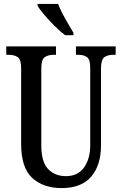

<svg xmlns="http://www.w3.org/2000/svg" viewBox="-20 -951 624 981"><path d="M295 10Q201 10 144.5 -42Q88 -94 88 -216V-604Q88 -648 70 -659.5Q52 -671 25 -671H12V-714H266V-671H254Q226 -671 208.5 -659Q191 -647 191 -600V-210Q191 -123 226 -87Q261 -51 317 -51Q378 -51 409.5 -95.5Q441 -140 441 -209V-604Q441 -648 424 -659.5Q407 -671 380 -671H368V-714H571V-671H558Q531 -671 513.5 -659Q496 -647 496 -600V-207Q496 -107 446 -48.5Q396 10 295 10ZM313 -771Q289 -789 260 -817.5Q231 -846 206.5 -875Q182 -904 172 -921V-931H277Q285 -909 299 -882Q313 -855 328.5 -829Q344 -803 355 -784V-771Z"/></svg>

Font: Noto Serif Tamil ExtraCondensed Medium
Style: Regular
Weight: 500
Width: 2
Designer: Indian Type Foundry, Tom Grace, and the Monotype Design Team
Foundry: Monotype Imaging Inc.
Version: Version 2.004; ttfautohint (v1.8.4.7-5d5b)